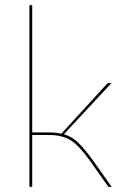

<svg xmlns="http://www.w3.org/2000/svg" viewBox="-20 -731 486 751"><path d="M417 0H404L334 -99Q291 -160 258 -181.5Q225 -203 170 -203H106V0H95V-711H106V-213H171Q202 -213 220 -208L401 -406H416L230 -206Q261 -197 285.5 -173.5Q310 -150 344 -103Z"/></svg>

Font: Ysabeau Infant Hairline
Style: Regular
Weight: 100
Designer: Christian Thalmann (Catharsis Fonts)
Version: Version 0.003